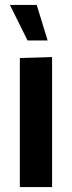

<svg xmlns="http://www.w3.org/2000/svg" viewBox="-20 -754 291 774"><path d="M60 0V-520L190 -524V0ZM91 -591 20 -734H128L172 -591Z"/></svg>

Font: Murecho Thin Medium
Style: Regular
Weight: 500
Version: Version 1.010